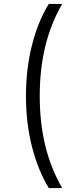

<svg xmlns="http://www.w3.org/2000/svg" viewBox="-20 -832 369 976"><path d="M228 124Q173 33 142.5 -86.5Q112 -206 112 -344Q112 -482 142.5 -602.5Q173 -723 228 -812H296Q237 -709 209.5 -593.5Q182 -478 182 -344Q182 -210 209.5 -94.5Q237 21 296 124Z"/></svg>

Font: Modern
Style: Small
Weight: 400
Designer: Julieta Ulanovsky
Foundry: Julieta Ulanovsky
Version: Version 8.000